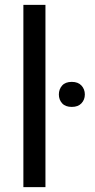

<svg xmlns="http://www.w3.org/2000/svg" viewBox="-20 -770 391 790"><path d="M167 -750V0H76.2V-750ZM222.2 -381.3Q222.2 -402.8 235.6 -418Q249 -433.1 275.4 -433.1Q301.3 -433.1 315.2 -418Q329.1 -402.8 329.1 -381.3Q329.1 -359.9 315.2 -345Q301.3 -330.1 275.4 -330.1Q249 -330.1 235.6 -345Q222.2 -359.9 222.2 -381.3Z"/></svg>

Font: Vazirmatn RD FD
Style: Regular
Weight: 400
Designer: Saber Rastikerdar
Foundry: Saber Rastikerdar
Version: Version 33.003